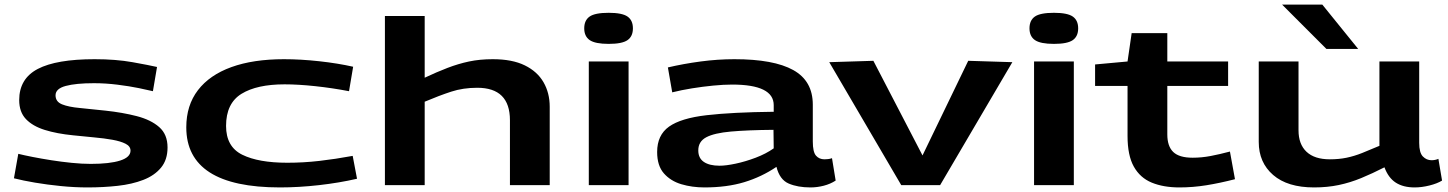

<svg xmlns="http://www.w3.org/2000/svg" viewBox="-20 -810 6336 840"><path d="M41 -30 60 -137Q84 -131 122 -123.5Q160 -116 204.5 -109Q249 -102 294 -97.5Q339 -93 377 -93Q460 -93 505.5 -107.5Q551 -122 551 -151Q551 -170 529.5 -181Q508 -192 472 -198.5Q436 -205 391 -209Q346 -213 300 -218Q229 -225 176 -241.5Q123 -258 93.5 -289Q64 -320 64 -372Q64 -466 145.5 -508.5Q227 -551 394 -551Q487 -551 559.5 -538Q632 -525 667 -517L649 -411Q629 -416 587.5 -424.5Q546 -433 494 -439.5Q442 -446 391 -446Q312 -446 267.5 -434Q223 -422 223 -393Q223 -365 251.5 -353.5Q280 -342 329.5 -337.5Q379 -333 441 -326Q516 -318 578 -302Q640 -286 676.5 -254Q713 -222 713 -165Q713 -111 684.5 -76.5Q656 -42 607 -23Q558 -4 495 3Q432 10 363 10Q306 10 246 4Q186 -2 133 -11Q80 -20 41 -30Z M795 -253Q795 -349 846 -415.5Q897 -482 992.5 -516.5Q1088 -551 1222 -551Q1296 -551 1377.5 -542Q1459 -533 1525 -518L1507 -411Q1434 -425 1359.5 -433Q1285 -441 1225 -441Q1104 -441 1036.5 -399.5Q969 -358 969 -259Q969 -168 1040 -133Q1111 -98 1237 -98Q1307 -98 1377 -106Q1447 -114 1523 -128L1542 -28Q1464 -10 1375.5 0Q1287 10 1205 10Q795 10 795 -253Z M1664 0V-740H1838V-470Q1891 -495 1938 -513Q1985 -531 2032 -541Q2079 -551 2136 -551Q2221 -551 2276 -524Q2331 -497 2358 -450Q2385 -403 2385 -343V0H2211V-284Q2211 -426 2068 -426Q2006 -426 1954 -409Q1902 -392 1838 -365V0Z M2643 -618Q2584 -618 2560 -634.5Q2536 -651 2536 -686Q2536 -721 2559.5 -737.5Q2583 -754 2643 -754Q2702 -754 2725.5 -737.5Q2749 -721 2749 -686Q2749 -651 2725.5 -634.5Q2702 -618 2643 -618ZM2556 0V-541H2730V0Z M2855 -145Q2855 -219 2907 -256Q2959 -293 3071.5 -306Q3184 -319 3365 -321V-350Q3365 -440 3183 -440Q3146 -440 3100 -435.5Q3054 -431 3007.5 -423.5Q2961 -416 2921 -406L2902 -515Q2970 -531 3045 -541Q3120 -551 3193 -551Q3365 -551 3450.5 -503.5Q3536 -456 3536 -352V-191Q3536 -145 3550 -129Q3564 -113 3587 -113Q3594 -113 3603 -114Q3612 -115 3620 -118L3636 -20Q3613 -5 3584 2.5Q3555 10 3526 10Q3470 10 3430.5 -7Q3391 -24 3377 -80Q3312 -36 3236 -13Q3160 10 3062 10Q3008 10 2961 -4Q2914 -18 2884.5 -51.5Q2855 -85 2855 -145ZM3035 -152Q3035 -118 3059.5 -101.5Q3084 -85 3128 -85Q3156 -85 3198.5 -94Q3241 -103 3286 -120Q3331 -137 3365 -161L3364 -242Q3251 -241 3178 -234.5Q3105 -228 3070 -209.5Q3035 -191 3035 -152Z M3923 0 3608 -538 3801 -544 4016 -130 4216 -544 4409 -538 4093 0Z M4591 -618Q4532 -618 4508 -634.5Q4484 -651 4484 -686Q4484 -721 4507.5 -737.5Q4531 -754 4591 -754Q4650 -754 4673.5 -737.5Q4697 -721 4697 -686Q4697 -651 4673.5 -634.5Q4650 -618 4591 -618ZM4504 0V-541H4678V0Z M5140 10Q5070 10 5019 -11Q4968 -32 4940.5 -81Q4913 -130 4913 -215V-434H4771V-528L4913 -541L4931 -665H5087V-541H5353V-434H5087V-222Q5087 -170 5113 -145Q5139 -120 5198 -120Q5237 -120 5276.5 -127.5Q5316 -135 5361 -147L5383 -26Q5317 -9 5258 0.5Q5199 10 5140 10Z M5729 10Q5613 10 5550 -44.5Q5487 -99 5487 -189V-541H5661V-240Q5661 -179 5696 -146Q5731 -113 5798 -113Q5838 -113 5871.5 -120Q5905 -127 5939 -140.5Q5973 -154 6015 -172V-541H6189V-185Q6189 -142 6205 -125.5Q6221 -109 6243 -109Q6259 -109 6273 -115L6289 -20Q6268 -7 6234 1.5Q6200 10 6169 10Q6119 10 6086.5 -11Q6054 -32 6037 -78Q5984 -51 5935.5 -31Q5887 -11 5837 -0.5Q5787 10 5729 10ZM5783 -596 5589 -790H5765L5922 -596Z"/></svg>

Font: Georama ExtraExtended SemiBold
Style: Regular
Weight: 600
Width: 8
Designer: Jean-Baptiste Levee
Foundry: Production Type
Version: Version 1.000